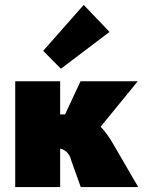

<svg xmlns="http://www.w3.org/2000/svg" viewBox="-20 -762 594 782"><path d="M543 0H309L271 -106Q261 -148 225 -157V0H42V-431H225V-296H245L308 -431H541L390 -246Q417 -217 439 -179ZM156 -555 321 -742 426 -632 228 -482Z"/></svg>

Font: Ysabeau Heavy
Style: Regular
Weight: 800
Designer: Christian Thalmann (Catharsis Fonts)
Version: Version 0.003